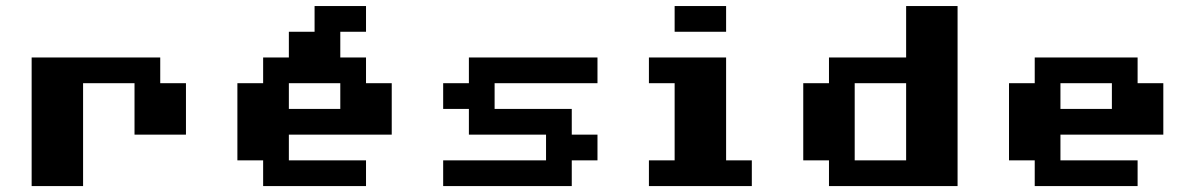

<svg xmlns="http://www.w3.org/2000/svg" viewBox="-20 -628 4033 648"><path d="M260.4 0H86.8V-434H520.8V-347.2H607.6V-173.6H434V-347.2H260.4Z M1128.5 -347.2H954.9V-260.4H1128.5ZM1128.5 -434H1215.3V-347.2H1302.1V-173.6H954.9V-86.8H1215.3V0H868.1V-86.8H781.2V-347.2H868.1V-434H954.9V-520.8H1041.7V-607.6H1215.3V-520.8H1128.5Z M1475.7 0V-86.8H1822.9V-173.6H1562.5V-260.4H1475.7V-347.2H1562.5V-434H1996.5V-347.2H1649.3V-260.4H1909.7V-173.6H1996.5V-86.8H1909.7V0Z M2170.1 0V-86.8H2256.9V-347.2H2170.1V-434H2430.6V-86.8H2517.4V0ZM2256.9 -520.8V-607.6H2430.6V-520.8Z M3211.8 -607.6V0H2777.8V-86.8H2691V-347.2H2777.8V-434H3038.2V-607.6ZM3038.2 -347.2H2864.6V-86.8H3038.2Z M3732.6 -347.2H3559V-260.4H3732.6ZM3559 -173.6V-86.8H3819.4V0H3472.2V-86.8H3385.4V-347.2H3472.2V-434H3819.4V-347.2H3906.2V-173.6Z"/></svg>

Font: 8-bit Operator+ 8
Style: Bold
Weight: 700
Designer: GrandChaos9000
Version: Version 1.3.0 - August 1, 2014